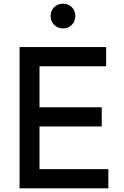

<svg xmlns="http://www.w3.org/2000/svg" viewBox="-20 -1020 673 1040"><path d="M86 -765H555V-661H194V-439H531V-335H194V-104H567V0H86ZM254 -933Q254 -962 273.5 -981Q293 -1000 321 -1000Q350 -1000 369 -981Q388 -962 388 -933Q388 -905 369 -885.5Q350 -866 321 -866Q293 -866 273.5 -885.5Q254 -905 254 -933Z"/></svg>

Font: Application Medium
Style: Regular
Weight: 500
Designer: Wei Huang
Foundry: Wei Huang
Version: Version 0.012